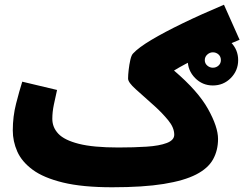

<svg xmlns="http://www.w3.org/2000/svg" viewBox="-20 -770 1032 811"><path d="M454 21Q328 21 246 1Q164 -19 118 -53Q72 -87 53 -130Q34 -173 34 -219Q34 -278 48 -332.5Q62 -387 74 -425L221 -390Q214 -359 207.5 -328Q201 -297 201 -268Q201 -232 226.5 -205Q252 -178 313 -162.5Q374 -147 480 -147Q546 -147 599.5 -150.5Q653 -154 684.5 -166Q716 -178 716 -201Q716 -231 690.5 -262Q665 -293 634 -321Q586 -364 553.5 -393Q521 -422 521 -438Q521 -453 523.5 -475Q526 -497 530.5 -517Q535 -537 542 -544Q565 -569 619.5 -601.5Q674 -634 752.5 -672Q831 -710 926 -750L992 -602Q886 -559 821.5 -528.5Q757 -498 715 -472Q816 -386 858.5 -310Q901 -234 901 -183Q901 -135 880 -97Q859 -59 808.5 -33Q758 -7 671.5 7Q585 21 454 21ZM879 -409Q835 -409 804 -440.5Q773 -472 773 -516Q773 -560 804 -591.5Q835 -623 879 -623Q924 -623 955 -591.5Q986 -560 986 -516Q986 -472 955 -440.5Q924 -409 879 -409ZM879 -484Q893 -484 903 -493Q913 -502 913 -516Q913 -531 903 -540Q893 -549 879 -549Q866 -549 855.5 -539.5Q845 -530 845 -516Q845 -502 855.5 -493Q866 -484 879 -484Z"/></svg>

Font: Noto Sans Arabic Blk
Style: Regular
Weight: 900
Designer: Monotype Design Team, Nadine Chahine, Nizar Qandah and Khaled Hosny
Foundry: Monotype Imaging Inc.
Version: Version 2.012; ttfautohint (v1.8.4.7-5d5b)